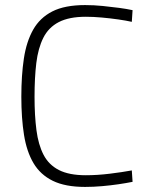

<svg xmlns="http://www.w3.org/2000/svg" viewBox="-20 -727 585 756"><path d="M315 9Q237 9 188 -15Q139 -39 112 -84.5Q85 -130 74.5 -196Q64 -262 64 -346Q64 -430 74 -496.5Q84 -563 110.5 -610Q137 -657 186 -682Q235 -707 315 -707Q350 -707 384.5 -703.5Q419 -700 449 -696Q479 -692 502 -687L499 -641Q477 -646 445.5 -650.5Q414 -655 380.5 -658Q347 -661 318 -661Q252 -661 211.5 -640Q171 -619 150.5 -578Q130 -537 123 -479Q116 -421 116 -346Q116 -272 123.5 -214.5Q131 -157 151.5 -117.5Q172 -78 212 -57.5Q252 -37 318 -37Q363 -37 412 -43Q461 -49 499 -56L502 -11Q477 -6 446.5 -1.5Q416 3 382 6Q348 9 315 9Z"/></svg>

Font: Cairo Play Light
Style: Regular
Weight: 300
Version: Version 3.119